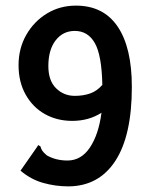

<svg xmlns="http://www.w3.org/2000/svg" viewBox="-20 -652 540 683"><path d="M224 11Q177 11 133 -1.5Q89 -14 53 -45L111 -128L116 -136L124 -131Q126 -123 130 -116.5Q134 -110 147 -99Q179 -81 220 -81Q269 -81 300 -127.5Q331 -174 341 -251Q296 -222 237 -222Q183 -222 140 -246Q97 -270 71.5 -315Q46 -360 46 -420Q46 -480 73.5 -528Q101 -576 147 -604Q193 -632 250 -632Q348 -632 398.5 -557.5Q449 -483 449 -343Q449 -170 390.5 -80Q332 10 224 11ZM152 -417Q152 -365 179.5 -338Q207 -311 246 -311Q276 -311 300.5 -319.5Q325 -328 344 -350Q342 -455 317.5 -498.5Q293 -542 246 -542Q204 -542 178 -508.5Q152 -475 152 -417Z"/></svg>

Font: Ligconsolata
Style: Bold
Weight: 700
Monospace: yes
Designer: Raph Levien, Cyreal, Brenton Simpson
Foundry: Raph Levien, Cyreal, Google
Version: Version 3.001; ttfautohint (v1.8.2.53-6de2)